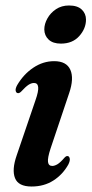

<svg xmlns="http://www.w3.org/2000/svg" viewBox="-20 -671 334 700"><path d="M202 -512Q173 -512 157.5 -526.5Q142 -541 141.5 -563.5Q141.5 -583.5 152.8 -603.8Q164 -624 184.2 -637.5Q204.5 -651 231.5 -651Q262.5 -651 278 -636.2Q293.5 -621.5 293.5 -599.5Q293.5 -567 269 -539.5Q244.5 -512 202 -512ZM164.5 -130Q153 -95 155 -80.5Q157 -66 170.5 -66Q179 -66 189.5 -72.2Q200 -78.5 215 -96Q221.5 -103 226.5 -102Q232.5 -101.5 234.2 -93.2Q236 -85 229 -71Q208.5 -34.5 174.5 -12.8Q140.5 9 95 9Q47 9 34.8 -21.5Q22.5 -52 41 -105L109 -304.5Q121 -338.5 119.2 -353.5Q117.5 -368.5 104 -368.5Q94.5 -368.5 84 -361.8Q73.5 -355 56.5 -336.5Q50 -330.5 45 -331.5Q39 -332 37.2 -339.8Q35.5 -347.5 42.5 -360.5Q66 -400.5 101.5 -424.2Q137 -448 177.5 -448Q222.5 -448 236.5 -416.5Q250.5 -385 232 -331Z"/></svg>

Font: Fraunces 144pt S050 SemiBold
Style: Italic
Weight: 600
Italic angle: -16°
Version: Version 1.000; ttfautohint (v1.8.3)